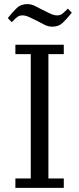

<svg xmlns="http://www.w3.org/2000/svg" viewBox="-20 -916 386 936"><path d="M55 -46H130V-652H55V-698H291V-652H216V-46H291V0H55ZM235 -786Q216 -786 198.5 -794.5Q181 -803 163 -813Q145 -822 125 -831.5Q105 -841 90 -841Q75 -841 65.5 -834Q56 -827 37 -808L18 -828Q43 -859 62.5 -877.5Q82 -896 113 -896Q132 -896 149.5 -887.5Q167 -879 185 -869Q203 -860 223 -850.5Q243 -841 258 -841Q273 -841 282.5 -848Q292 -855 311 -874L330 -854Q305 -823 285.5 -804.5Q266 -786 235 -786Z"/></svg>

Font: IBM Plex Serif
Style: Regular
Weight: 400
Designer: Mike Abbink, Paul van der Laan, Pieter van Rosmalen
Foundry: Bold Monday
Version: Version 3.001